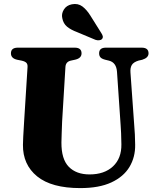

<svg xmlns="http://www.w3.org/2000/svg" viewBox="-20 -944 800 983"><path d="M597.5 -305 579 -576.5Q575.5 -624 538 -633.5L519.5 -638Q501.5 -642.5 494.5 -650.2Q487.5 -658 487.5 -671Q487.5 -700 522 -700H705Q740.5 -700 740.5 -671Q740.5 -648 708 -638L690 -634Q663.5 -626 654.8 -611.2Q646 -596.5 648 -572L667 -306Q671.5 -257 672 -203Q673 -139.5 642.8 -89.2Q612.5 -39 550 -10Q487.5 19 391 19Q244 19 170.2 -41Q96.5 -101 97.5 -202.5Q97.5 -217.5 99 -245Q100.5 -272.5 103.5 -322L121 -600.5Q122 -615 115.2 -622.2Q108.5 -629.5 91 -633.5L68.5 -638Q36 -645 36 -671Q36 -700 71.5 -700H362.5Q397.5 -700 397.5 -671Q397.5 -646 365 -638.5L342 -633.5Q316.5 -627.5 315 -601L298 -321Q296.5 -288 295.8 -261.2Q295 -234.5 294.5 -214.5Q294 -129 332.2 -90Q370.5 -51 438.5 -51Q514.5 -51 558.5 -92.2Q602.5 -133.5 601.5 -205Q601 -240 600 -262.5Q599 -285 597.5 -305ZM444 -862 498.5 -775Q504 -767 506 -759.2Q508 -751.5 502.5 -744.5Q497 -738.5 487.5 -737.8Q478 -737 469 -740L376 -779Q342.5 -791.5 323.2 -807.5Q304 -823.5 299 -850.5Q293.5 -873 306.8 -894.8Q320 -916.5 348 -922Q379 -928 401.8 -911Q424.5 -894 444 -862Z"/></svg>

Font: Fraunces 9pt S000
Style: Bold
Weight: 700
Version: Version 1.000; ttfautohint (v1.8.3)